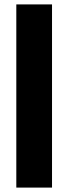

<svg xmlns="http://www.w3.org/2000/svg" viewBox="-20 -851 310 871"><path d="M54 0V-831H216V0Z"/></svg>

Font: Merriweather 24pt Black
Style: Regular
Weight: 900
Designer: Eben Sorkin
Foundry: Eben Sorkin
Version: Version 2.100